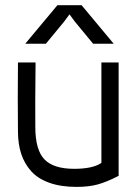

<svg xmlns="http://www.w3.org/2000/svg" viewBox="-20 -713 535 746"><path d="M374 -470.2H440.9V-29.8Q395.5 -6.3 360.6 3.4Q325.7 13.2 277.8 13.2Q216.8 13.2 172.1 -2.7Q127.4 -18.6 101.3 -47.6Q75.2 -76.7 62.7 -114.3Q50.3 -151.9 49.8 -199.2Q48.3 -335 49.8 -470.2H118.2Q116.2 -301.3 117.2 -217.8Q117.7 -129.4 153.1 -93.3Q188.5 -57.1 268.1 -57.1Q340.8 -57.1 374 -80.1ZM78.1 -543 203.1 -692.9H296.9L421.9 -543H341.8L271 -628.9L250 -657.2L229 -628.9L158.2 -543Z"/></svg>

Font: Kreadon
Style: Regular
Weight: 400
Designer: kohakuno
Foundry: StudioGnu
Version: Version 1.000;Glyphs 3.1.2 (3151)